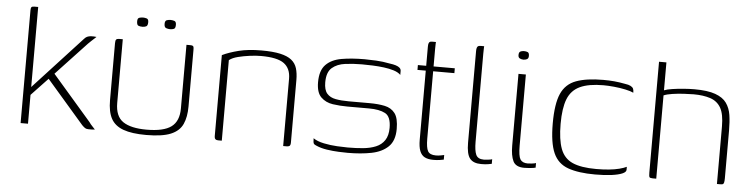

<svg xmlns="http://www.w3.org/2000/svg" viewBox="-38 -665 3255 829"><g transform="rotate(5 1589.5 -250.5)"><path d="M67 0V-489Q67 -499 70 -502.5Q73 -506 82 -506H99V-159L308 -386Q314 -393 320.5 -396Q327 -399 337 -400Q344 -400 350 -400Q356 -400 361 -399Q359 -397 353 -391.5Q347 -386 340.5 -380Q334 -374 327 -367L194 -225L363 -30Q369 -21 376 -14Q383 -7 389 0Q382 1 375 1Q368 1 361 1Q352 1 346.5 -2.5Q341 -6 333 -14L171 -201L99 -125V0Z M475 -399V-123Q475 -65 509 -42Q543 -19 611 -19Q685 -19 718 -43.5Q751 -68 751 -123V-399Q752 -399 754 -399Q756 -399 758.5 -399Q761 -399 763 -399Q765 -399 766 -399Q774 -399 777.5 -397.5Q781 -396 782 -392Q783 -388 783 -379V-134Q783 -89 769 -58Q755 -27 718 -11.5Q681 4 611 4Q549 4 512 -9.5Q475 -23 459 -52.5Q443 -82 443 -132V-379Q443 -391 446.5 -395Q450 -399 459 -399Q463 -399 467 -399Q471 -399 475 -399ZM674 -460Q666 -460 657.5 -463Q649 -466 649 -481Q649 -495 657.5 -497.5Q666 -500 673 -500Q681 -500 689.5 -497.5Q698 -495 698 -481Q698 -466 691 -463Q684 -460 674 -460ZM555 -460Q544 -460 537 -463Q530 -466 530 -482Q530 -495 538 -497.5Q546 -500 554 -500Q562 -500 570 -497.5Q578 -495 578 -482Q578 -467 571 -463.5Q564 -460 555 -460Z M923 0Q907 0 907 -16V-368Q936 -382 977.5 -392.5Q1019 -403 1076 -403Q1126 -403 1157.5 -396Q1189 -389 1206.5 -375Q1224 -361 1230.5 -339.5Q1237 -318 1237 -289V-17Q1237 -12 1235.5 -7.5Q1234 -3 1229.5 -1.5Q1225 0 1219 0H1205V-292Q1205 -336 1176 -357.5Q1147 -379 1076 -379Q1054 -379 1027.5 -375.5Q1001 -372 977 -366Q953 -360 939 -349V0Z M1485 5Q1471 5 1446 4Q1421 3 1394.5 -1Q1368 -5 1348 -14Q1341 -17 1338 -19.5Q1335 -22 1334 -28.5Q1333 -35 1333 -45Q1350 -33 1379 -27Q1408 -21 1437.5 -19.5Q1467 -18 1483 -18Q1519 -18 1550 -21Q1581 -24 1605 -34Q1629 -44 1642.5 -64.5Q1656 -85 1656 -118Q1656 -167 1630.5 -180.5Q1605 -194 1560 -194H1466Q1434 -194 1403 -198.5Q1372 -203 1351.5 -223Q1331 -243 1331 -288Q1331 -339 1355.5 -364Q1380 -389 1423.5 -396.5Q1467 -404 1523 -404Q1544 -404 1573 -402.5Q1602 -401 1632 -395Q1648 -393 1659 -389.5Q1670 -386 1676 -380.5Q1682 -375 1682 -367V-350Q1671 -361 1651.5 -367Q1632 -373 1608.5 -376Q1585 -379 1560 -380Q1535 -381 1513 -381Q1476 -381 1441 -376.5Q1406 -372 1384 -353Q1362 -334 1362 -290Q1362 -257 1375.5 -241.5Q1389 -226 1413.5 -221.5Q1438 -217 1470 -217H1561Q1598 -217 1626.5 -211Q1655 -205 1671 -184Q1687 -163 1687 -116Q1687 -65 1660 -39Q1633 -13 1587.5 -4Q1542 5 1485 5Z M1856 3Q1833 3 1818.5 -4.5Q1804 -12 1797 -30Q1790 -48 1790 -79V-378H1754V-399H1790V-481Q1790 -492 1792 -497Q1794 -502 1797.5 -503.5Q1801 -505 1806 -505H1823Q1823 -505 1822.5 -498Q1822 -491 1822 -476V-399H1914V-378H1822V-86Q1822 -47 1830.5 -32Q1839 -17 1865 -17Q1876 -17 1886.5 -19Q1897 -21 1901 -22V-2Q1896 -1 1884 1Q1872 3 1856 3Z M2063 3Q2029 3 2014 -16Q1999 -35 1999 -84V-481Q1999 -489 2000.5 -494.5Q2002 -500 2005.5 -502.5Q2009 -505 2017 -505H2032Q2032 -505 2031.5 -496.5Q2031 -488 2031 -472V-91Q2031 -53 2039 -35Q2047 -17 2073 -17Q2079 -17 2092 -18.5Q2105 -20 2109 -22V-2Q2104 -1 2093 1Q2082 3 2063 3Z M2250 3Q2213 3 2201.5 -21Q2190 -45 2190 -88V-399H2222V-91Q2222 -46 2231 -31.5Q2240 -17 2264 -17Q2269 -17 2282 -18.5Q2295 -20 2299 -22V-2Q2296 -1 2289 0Q2282 1 2272 2Q2262 3 2250 3ZM2206 -462Q2198 -462 2190.5 -465.5Q2183 -469 2183 -480Q2183 -492 2189.5 -495.5Q2196 -499 2205 -499Q2215 -499 2221.5 -496Q2228 -493 2228 -480Q2228 -469 2221 -465.5Q2214 -462 2206 -462Z M2557 5Q2485 5 2440 -11Q2395 -27 2375.5 -71Q2356 -115 2356 -199Q2356 -284 2375.5 -328Q2395 -372 2440 -388.5Q2485 -405 2557 -405Q2583 -405 2605 -403Q2627 -401 2653 -396Q2668 -394 2676.5 -389.5Q2685 -385 2688 -379Q2691 -373 2691 -361Q2679 -367 2655.5 -372Q2632 -377 2606 -379.5Q2580 -382 2560 -382Q2496 -382 2458.5 -364.5Q2421 -347 2405.5 -307.5Q2390 -268 2390 -200Q2390 -132 2405 -92Q2420 -52 2457 -35.5Q2494 -19 2560 -19Q2590 -19 2615 -21.5Q2640 -24 2659.5 -29Q2679 -34 2691 -40V-27Q2691 -17 2674.5 -10Q2658 -3 2628.5 1Q2599 5 2557 5Z M2807 0Q2795 0 2792.5 -4Q2790 -8 2790 -24V-504H2822V-383Q2834 -388 2857 -391.5Q2880 -395 2906 -397Q2932 -399 2953 -399Q3010 -399 3043.5 -387Q3077 -375 3092.5 -353Q3108 -331 3112.5 -301.5Q3117 -272 3117 -235V-28Q3117 -16 3115.5 -9.5Q3114 -3 3110.5 -1.5Q3107 0 3098 0H3085V-249Q3085 -303 3069.5 -330Q3054 -357 3023.5 -367Q2993 -377 2951 -377Q2934 -377 2908.5 -375.5Q2883 -374 2859.5 -370.5Q2836 -367 2822 -361V0Z"/></g></svg>

Font: Genos Thin ExtraLight
Style: Regular
Weight: 250
Version: Version 1.010